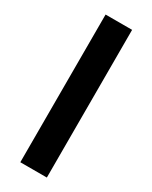

<svg xmlns="http://www.w3.org/2000/svg" viewBox="-187 -752 632 796"><g transform="rotate(30 129.5 -353.5)"><path d="M192.4 0H65.4V-707H192.4Z"/></g></svg>

Font: Pretendard SemiBold
Style: Regular
Weight: 600
Designer: Base glyphs from Inter by Rasmus Andersson; Hangeul glyphs from Noto Sans CJK(Source Han Sans) by Jang Soo-young and Kan
Foundry: Kil Hyung-jin
Version: Version 1.309